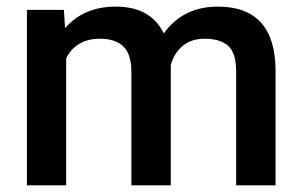

<svg xmlns="http://www.w3.org/2000/svg" viewBox="-20 -558 911 578"><path d="M179.2 -382.8V0H61V-528.3H172.4L175.8 -473.1Q231.9 -538.1 328.6 -538.1Q433.6 -538.1 473.1 -457.5Q531.2 -538.1 635.7 -538.1Q809.1 -538.1 809.6 -344.7V0H690.9V-342.8Q690.9 -398.4 667 -419.9Q643.1 -441.4 595.7 -441.4Q556.2 -441.4 530.3 -420.2Q504.4 -398.9 494.1 -362.3V0H375.5V-341.8Q375.5 -395 351.3 -418.2Q327.1 -441.4 280.8 -441.4Q209.5 -441.4 179.2 -382.8Z"/></svg>

Font: Mardoto Medium
Style: Regular
Weight: 500
Designer: Christian Robertson, Vahan Hovhannisyan
Foundry: Google
Version: Version 1.000